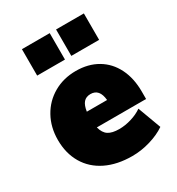

<svg xmlns="http://www.w3.org/2000/svg" viewBox="-178 -849 893 969"><g transform="rotate(-30 268.5 -364.0)"><path d="M513 -206H226Q235 -171 257 -156.5Q279 -142 321 -142Q355 -142 391.5 -153Q428 -164 455 -183L505 -48Q467 -22 414.5 -6.5Q362 9 310 9Q222 9 157.5 -22.5Q93 -54 58.5 -112.5Q24 -171 24 -249Q24 -323 56.5 -381.5Q89 -440 146.5 -473Q204 -506 276 -506Q348 -506 401.5 -474.5Q455 -443 484 -385Q513 -327 513 -249ZM222 -300H340Q334 -368 282 -368Q256 -368 241.5 -351.5Q227 -335 222 -300ZM258 -737V-583H96V-737ZM457 -737V-583H295V-737Z"/></g></svg>

Font: Nunito Sans Heavy
Style: Regular
Weight: 400
Designer: Vernon Adams
Foundry: Vernon Adams
Version: Version 2.500